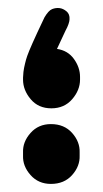

<svg xmlns="http://www.w3.org/2000/svg" viewBox="-20 -455 254 475"><path d="M121 -334Q148 -330 163 -309Q178 -288 178 -265V-258Q178 -232 158.5 -209.5Q139 -187 107 -187Q75 -187 56 -209.5Q37 -232 37 -258V-263Q37 -268 38 -277Q39 -286 42 -298Q44 -307 47.5 -317Q51 -327 60.5 -348.5Q70 -370 90 -412Q100 -429 109 -432.5Q118 -436 127 -435Q136 -434 144.5 -427Q153 -420 152 -407Q152 -403 149.5 -395.5Q147 -388 142 -379ZM106 0Q75 0 55.5 -22Q36 -44 37 -70V-78Q36 -104 55.5 -126Q75 -148 106 -148Q139 -148 158.5 -126Q178 -104 177 -78V-70Q178 -44 158.5 -22Q139 0 106 0Z"/></svg>

Font: Beiruti ExtraBold
Style: Regular
Weight: 800
Designer: Arlette Boutros
Foundry: Boutros
Version: Version 1.41